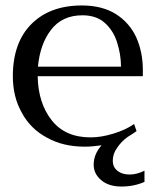

<svg xmlns="http://www.w3.org/2000/svg" viewBox="-20 -527 574 703"><path d="M509 98C491 107 473 112 455 112C437 112 422 108 411 99C399 90 393 78 393 61C393 45 398 29 409 14C419 -1 432 -15 448 -26C461 -34 472 -41 480 -47C480 -47 471 -73 471 -73C450 -58 425 -47 396 -38C367 -29 339 -24 312 -24C249 -24 202 -45 169 -87C136 -129 119 -183 118 -248C118 -248 503 -248 503 -248C503 -248 503 -271 503 -271C503 -314 495 -354 479 -390C463 -425 438 -454 405 -475C372 -496 330 -507 280 -507C201 -507 140 -484 95 -439C50 -394 27 -330 27 -248C27 -197 38 -153 60 -114C81 -75 112 -44 152 -23C191 -1 237 10 290 10C310 10 331 8 352 5C333 26 323 50 323 76C323 98 332 117 350 132C368 148 393 156 425 156C456 156 484 150 509 139C509 139 509 98 509 98ZM167 -418C194 -453 232 -471 282 -471C315 -471 343 -462 364 -443C385 -424 400 -400 409 -371C418 -342 423 -313 423 -283C423 -283 119 -283 119 -283C124 -338 140 -383 167 -418Z"/></svg>

Font: BUSH 25 TRIRONG 0515 A
Style: Regular
Weight: 400
Designer: Katatrad Team
Foundry: CadsonDemak